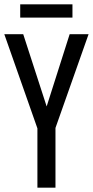

<svg xmlns="http://www.w3.org/2000/svg" viewBox="-20 -873 432 893"><path d="M197 -378 304 -714H392L238 -278V0H154V-276L0 -714H88ZM317 -853V-791H74V-853Z"/></svg>

Font: Noto Sans ExtraCondensed
Style: Regular
Weight: 400
Width: 2
Designer: Monotype Design Team
Foundry: Monotype Imaging Inc.
Version: Version 2.013; ttfautohint (v1.8.4.7-5d5b)